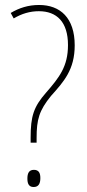

<svg xmlns="http://www.w3.org/2000/svg" viewBox="-20 -744 348 771"><path d="M103 -191V-171H127V-190C127 -264 137 -300 185 -359C236 -416 280 -464 280 -562C280 -672 222 -724 137 -724C93 -724 57 -712 23 -692L35 -670C67 -689 100 -699 136 -699C208 -699 253 -656 253 -563C253 -477 218 -433 165 -372C115 -315 103 -277 103 -191ZM90 -27C90 -8 95 7 115 7C135 7 142 -7 142 -29C142 -49 136 -62 116 -62C95 -62 90 -46 90 -27Z"/></svg>

Font: Noto Sans Thai Looped Condensed Thin
Style: Regular
Weight: 100
Width: 3
Designer: Sasikarn Vongin, Ben Mitchell
Foundry: The Fontpad Ltd
Version: Version 1.001